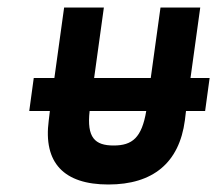

<svg xmlns="http://www.w3.org/2000/svg" viewBox="-20 -484 579 512"><path d="M476 -188H527L539 -276H488L514 -464H408L382 -276H231L257 -464H151L125 -276H70L58 -188H113L110 -163C95 -50 150 8 269 8C388 8 458 -50 473 -163ZM219 -188H370C358 -117 333 -96 283 -96C233 -96 211 -117 219 -188Z"/></svg>

Font: Hussar Tani
Style: Kurs
Weight: 700
Foundry: Cannot Into Space Fonts
Version: Version 0.92